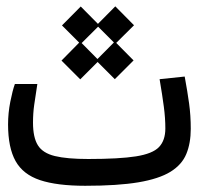

<svg xmlns="http://www.w3.org/2000/svg" viewBox="-20 -583 626 605"><path d="M248.5 2.4Q159.7 2.4 106.2 -15.4Q52.7 -33.2 29.1 -75.4Q5.4 -117.7 5.4 -190.9Q5.4 -227.1 12.5 -262.5Q19.5 -297.9 26.9 -318.4H97.7Q91.8 -280.3 87.9 -253.4Q84 -226.6 84 -196.3Q84 -149.9 99.4 -125.2Q114.7 -100.6 152.8 -91.3Q190.9 -82 258.3 -82Q356 -82 408.4 -90.3Q460.9 -98.6 481 -119.6Q501 -140.6 501 -178.2Q501 -210.9 496.3 -246.3Q491.7 -281.7 482.9 -333.5L562 -341.8Q570.8 -293.9 575.9 -256.6Q581.1 -219.2 581.1 -177.2Q581.1 -131.8 567.1 -97.9Q553.2 -64 517.1 -41.7Q481 -19.5 416 -8.5Q351.1 2.4 248.5 2.4ZM232.9 -333 173.8 -392.1 229.5 -448.7 175.3 -502.9 234.4 -562.5 288.6 -507.8 343.3 -563 402.3 -503.4 346.2 -447.8 400.9 -392.6 341.8 -333.5 287.6 -387.7ZM287.1 -397 338.9 -449.2 289.1 -499 237.3 -447.3Z"/></svg>

Font: CaskaydiaMono NF SemiLight
Style: Regular
Weight: 350
Designer: Aaron Bell
Foundry: Saja Typeworks
Version: Version 2111.001; ttfautohint (v1.8.4);Nerd Fonts 3.1.1